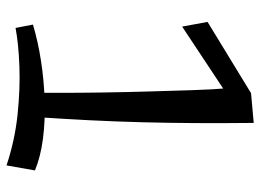

<svg xmlns="http://www.w3.org/2000/svg" viewBox="-122 -618 779 574"><g transform="rotate(90 267.0 -330.5)"><path d="M257 -12Q257 -11 257 -43Q257 -75 257 -129Q257 -183 256 -249.5Q255 -316 253 -385.5Q251 -455 249 -517.5Q247 -580 243 -625L258 -692L347 -700Q348 -607 347.5 -525.5Q347 -444 345 -366.5Q343 -289 339 -209.5Q335 -130 329 -41ZM474 39Q399 14 322 6Q245 -2 178 0.5Q111 3 63 12L53 -40Q103 -55 161 -64Q219 -73 279 -75Q339 -77 393.5 -70Q448 -63 489 -46ZM59 -486 45 -562 258 -692 308 -651Z"/></g></svg>

Font: Marhey Light
Style: Regular
Weight: 300
Designer: Nur Syamsi & Bustanul Arifin
Foundry: Namelatype
Version: Version 1.000